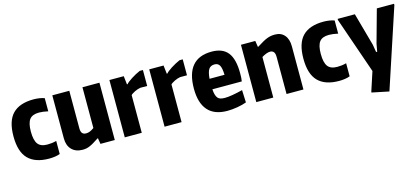

<svg xmlns="http://www.w3.org/2000/svg" viewBox="-61 -1038 3809 1747"><g transform="rotate(-15 1843.0 -165.0)"><path d="M290 9Q159 9 93 -58Q27 -125 27 -270Q27 -415 92.5 -482Q158 -549 290 -549Q317 -549 343.5 -545Q370 -541 392 -533V-409Q342 -420 307 -420Q244 -420 217.5 -385.5Q191 -351 191 -271Q191 -190 217.5 -154.5Q244 -119 306 -119Q328 -119 348.5 -121.5Q369 -124 392 -130V-7Q372 1 345 5Q318 9 290 9Z M605 10Q540 10 502.5 -28.5Q465 -67 465 -134V-540H625V-187Q625 -155 637 -140.5Q649 -126 674 -126Q691 -126 708 -132.5Q725 -139 749 -156V-540H909V0H774L765 -55H761Q732 -36 711 -23.5Q690 -11 672.5 -3.5Q655 4 639 7Q623 10 605 10Z M1003 -540H1138L1147 -461H1154Q1158 -468 1172.5 -479.5Q1187 -491 1207 -504Q1227 -517 1249.5 -529Q1272 -541 1291 -549H1321V-399H1256Q1244 -397 1230 -392.5Q1216 -388 1203 -381.5Q1190 -375 1179 -368Q1168 -361 1163 -355V0H1003Z M1378 -540H1513L1522 -461H1529Q1533 -468 1547.5 -479.5Q1562 -491 1582 -504Q1602 -517 1624.5 -529Q1647 -541 1666 -549H1696V-399H1631Q1619 -397 1605 -392.5Q1591 -388 1578 -381.5Q1565 -375 1554 -368Q1543 -361 1538 -355V0H1378Z M1968 9Q1847 9 1786 -60Q1725 -129 1725 -264Q1725 -406 1785.5 -477.5Q1846 -549 1967 -549Q2071 -549 2119.5 -487Q2168 -425 2168 -293Q2168 -264 2167 -248.5Q2166 -233 2163 -216H1886Q1888 -185 1894 -164.5Q1900 -144 1910.5 -132Q1921 -120 1937.5 -115.5Q1954 -111 1977 -111Q2006 -111 2050 -118.5Q2094 -126 2145 -139L2150 -22Q2113 -8 2062.5 0.5Q2012 9 1968 9ZM1963 -430Q1926 -430 1908.5 -404Q1891 -378 1886 -315H2027Q2025 -378 2010.5 -404Q1996 -430 1963 -430Z M2242 -540H2377L2386 -482H2390Q2422 -502 2445.5 -515.5Q2469 -529 2488.5 -536.5Q2508 -544 2525.5 -547Q2543 -550 2564 -550Q2621 -550 2653.5 -512Q2686 -474 2686 -406V0H2527V-349Q2527 -383 2514.5 -397Q2502 -411 2482 -411Q2464 -411 2443.5 -403Q2423 -395 2402 -382V0H2242Z M3021 9Q2890 9 2824 -58Q2758 -125 2758 -270Q2758 -415 2823.5 -482Q2889 -549 3021 -549Q3048 -549 3074.5 -545Q3101 -541 3123 -533V-409Q3073 -420 3038 -420Q2975 -420 2948.5 -385.5Q2922 -351 2922 -271Q2922 -190 2948.5 -154.5Q2975 -119 3037 -119Q3059 -119 3079.5 -121.5Q3100 -124 3123 -130V-7Q3103 1 3076 5Q3049 9 3021 9Z M3277 187V180L3336 0L3153 -528V-540H3315L3401 -230L3413 -158H3423L3436 -230L3522 -540H3684V-528L3437 220Z"/></g></svg>

Font: Encode Sans Compressed
Style: ExtraBold
Weight: 800
Designer: Pablo Impallari, Andres Torresi
Foundry: Pablo Impallari, Andres Torresi
Version: Version 1.000; ttfautohint (v1.00) -l 8 -r 50 -G 200 -x 14 -